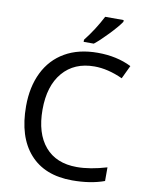

<svg xmlns="http://www.w3.org/2000/svg" viewBox="-100 -1002 832 1083"><g transform="rotate(10 316.0 -460.5)"><path d="M61 -357.9Q61 -468.3 101.8 -551.3Q142.6 -634.3 220.5 -679.2Q298.3 -724.1 407.7 -724.1Q517.1 -724.1 601.1 -682.1L564.9 -606Q479.5 -645 402.8 -645Q287.6 -645 221.7 -567.9Q155.8 -490.7 155.8 -354.7Q155.8 -218.8 219.7 -143.8Q283.7 -68.8 401.9 -68.8Q478 -68.8 573.2 -97.2V-19Q494.6 9.8 389.2 9.8Q231.4 9.8 146.2 -86.2Q61 -182.1 61 -357.9ZM519 -931.2V-920.9Q497.6 -889.6 452.1 -842.3Q406.7 -794.9 376 -771H317.9V-783.2Q372.6 -852.5 413.1 -931.2Z"/></g></svg>

Font: NotoSans
Style: Regular
Weight: 400
Designer: Monotype Design team
Foundry: Monotype Imaging Inc.
Version: Version 1.04